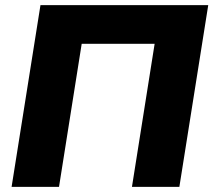

<svg xmlns="http://www.w3.org/2000/svg" viewBox="-20 -725 828 745"><path d="M25 0 137 -705H788L676 0H492L580 -555H297L209 0Z"/></svg>

Font: Nunito Sans Black
Style: Italic
Weight: 900
Italic angle: -9°
Designer: Vernon Adams
Foundry: Vernon Adams
Version: Version 3.006; ttfautohint (v1.8.3)